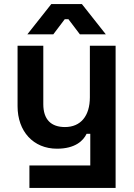

<svg xmlns="http://www.w3.org/2000/svg" viewBox="-20 -720 656 940"><path d="M124 200H546V-496H420V-244C420 -152 375 -98 298 -98C230 -98 192 -135 192 -210V-496H66V-200C66 -77 143 8 259 8C348 8 388 -31 404 -65H422V90H124ZM114 -552H241L297 -626H315L371 -552H498L381 -700H231Z"/></svg>

Font: Meta Space
Style: Bold
Weight: 700
Designer: Meta Pool / Florian Karsten
Foundry: Meta Pool / Florian Karsten
Version: Version 2.000;Glyphs 3.1.1 (3137)